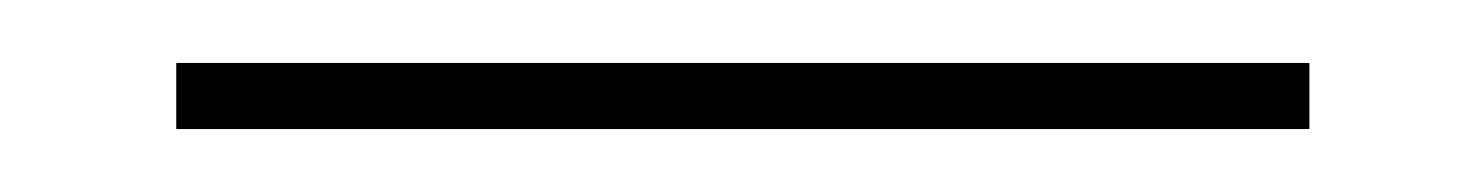

<svg xmlns="http://www.w3.org/2000/svg" viewBox="-20 59 471 61"><path d="M36 100V79H396V100Z"/></svg>

Font: Fira Sans Extra Condensed Thin
Style: Regular
Weight: 250
Width: 1
Designer: Carrois Corporate & Edenspiekermann AG
Foundry: Carrois Corporate GbR & Edenspiekermann AG
Version: Version 4.203